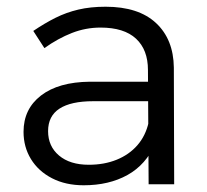

<svg xmlns="http://www.w3.org/2000/svg" viewBox="-20 -548 617 571"><path d="M257 -247Q191 -247 157 -225Q123 -203 123 -158Q123 -113 155.5 -85.5Q188 -58 244 -58Q290 -58 327 -73Q364 -88 388.5 -116Q413 -144 422 -184L442 -121Q414 -58 359 -27.5Q304 3 229 3Q175 3 134.5 -18Q94 -39 72 -75Q50 -111 50 -156Q50 -224 102 -264Q154 -304 247 -305H434V-247ZM420 -340Q420 -400 384.5 -433Q349 -466 279 -466Q235 -466 194 -450Q153 -434 112 -405L79 -456Q113 -479 145 -495Q177 -511 213 -519.5Q249 -528 294 -528Q392 -528 444 -479.5Q496 -431 497 -347L498 0H422Z"/></svg>

Font: Alexandria Light
Style: Regular
Weight: 300
Designer: Mohamed Gaber
Foundry: Kief Type Foundry
Version: Version 5.100